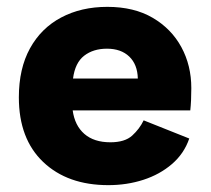

<svg xmlns="http://www.w3.org/2000/svg" viewBox="-20 -530 614 560"><path d="M296 10Q177 10 106 -57.5Q35 -125 35 -246Q35 -330 67.5 -389Q100 -448 158.5 -479Q217 -510 293 -510Q371 -510 425.5 -478Q480 -446 509 -392.5Q538 -339 538 -273Q538 -235 535 -208H192Q198 -164 226 -139.5Q254 -115 302 -115Q344 -115 365.5 -134.5Q387 -154 399 -179L532 -126Q517 -82 481.5 -51.5Q446 -21 398 -5.5Q350 10 296 10ZM193 -301H382Q381 -342 357 -365Q333 -388 292 -388Q252 -388 225.5 -367.5Q199 -347 193 -301Z"/></svg>

Font: Prodigy Sans
Style: Bold
Weight: 700
Designer: Wei Huang
Foundry: Wei Huang
Version: Version 1.003; ttfautohint (v1.8.3)